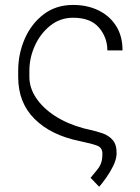

<svg xmlns="http://www.w3.org/2000/svg" viewBox="-20 -558 554 762"><path d="M270.2 -538.4Q326.3 -538.4 370.7 -516.9Q415.1 -495.4 440.7 -455.1Q466.3 -414.8 466.3 -358H406.2Q405.9 -409.8 372.5 -448.7Q339.1 -487.6 270.2 -487.6Q219.1 -487.6 179.9 -456.5Q140.6 -425.4 118.6 -377.1Q96.6 -328.8 96.6 -277V-252.5Q96.6 -209.5 123.2 -169.4Q149.9 -129.3 198.3 -97.8Q246.8 -66.4 312.1 -48.7Q317.8 -47.2 323.5 -46Q329.2 -44.7 335.2 -43.3Q362.2 -37.3 387.1 -28.8Q411.9 -20.2 427.7 -1.8Q443.5 16.7 442.8 52.2Q441.8 75.3 429.2 100.9Q416.5 126.4 400.7 148.4Q384.9 170.5 373.6 183.2L339.5 147.7Q355.1 128.6 365.4 116.1Q375.7 103.7 381 89.5Q386.4 75.3 386.4 51.1Q386.4 27.3 364 19.4Q341.6 11.4 295.8 1.8Q182.5 -21.3 117.4 -85.8Q52.2 -150.2 52.2 -252.5V-277Q52.2 -344.1 78.1 -403.8Q104 -463.4 152.9 -500.9Q201.7 -538.4 270.2 -538.4Z"/></svg>

Font: Inter Extra Light BETA
Style: Regular
Weight: 200
Designer: Rasmus Andersson
Foundry: rsms
Version: Version 3.011;git-f93a4a705